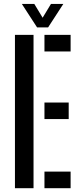

<svg xmlns="http://www.w3.org/2000/svg" viewBox="-20 -982 416 1002"><path d="M58 0V-800H155V0ZM212 0V-86.5H348.5V0ZM212 -360.5V-447H338.5V-360.5ZM212 -713.5V-800H348.5V-713.5ZM173.5 -839 94 -961.5H159L202.5 -889.5L246 -961.5H310.5L231 -839Z"/></svg>

Font: Big Shoulders Stencil Text Thin SemiBold
Style: Regular
Weight: 600
Version: Version 2.001